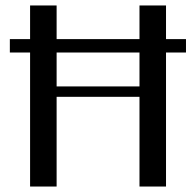

<svg xmlns="http://www.w3.org/2000/svg" viewBox="-20 -682 717 702"><path d="M90 0V-490H16V-539H90V-662H187V-539H490V-662H587V-539H660V-490H587V0H490V-328H187V0ZM187 -366H490V-490H187Z"/></svg>

Font: Belleza
Style: Regular
Weight: 400
Designer: Eduardo Rodriguez Tunni
Foundry: Eduardo Rodriguez Tunni
Version: Version 1.003; ttfautohint (v1.8.4.7-5d5b)